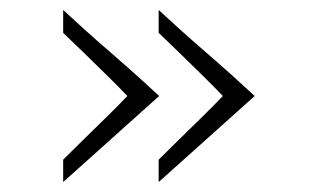

<svg xmlns="http://www.w3.org/2000/svg" viewBox="-20 -433 643 386"><path d="M492 -240 299 -67V-112Q317 -130 340.5 -153Q364 -176 387.5 -199Q411 -222 428 -240Q411 -258 387.5 -281Q364 -304 340.5 -327Q317 -350 299 -367V-413Q315 -398 340.5 -375Q366 -352 395.5 -326.5Q425 -301 450.5 -278Q476 -255 492 -240ZM300 -240 107 -67V-112Q125 -130 148.5 -153Q172 -176 195.5 -199Q219 -222 236 -240Q219 -258 195.5 -281Q172 -304 148.5 -327Q125 -350 107 -367V-413Q123 -398 148.5 -375Q174 -352 203.5 -326.5Q233 -301 258.5 -278Q284 -255 300 -240Z"/></svg>

Font: Synthetic Light
Style: Regular
Weight: 300
Designer: Santiago Orozco
Foundry: Typemade
Version: Version 2.000; ttfautohint (v1.8.4.7-5d5b)